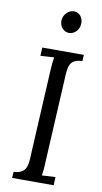

<svg xmlns="http://www.w3.org/2000/svg" viewBox="-100 -961 533 1006"><g transform="rotate(10 166.5 -458.0)"><path d="M209.5 -916C180.7 -916 154.3 -890.1 152.3 -857.9C151.4 -824.7 173.8 -799.8 202.6 -799.8C230 -799.8 256.3 -824.7 257.3 -857.9C259.3 -890.1 238.8 -916 209.5 -916ZM299.3 -700.2H78.1L76.2 -655.8L148.4 -660.2C145 -640.1 142.1 -615.2 141.1 -587.9L118.2 -155.8C115.2 -85 118.2 -36.1 43.5 -33.2L41 0H262.2L264.2 -43.9L192.4 -40C195.3 -57.1 198.2 -83 199.2 -119.1L222.2 -553.7C225.1 -625 227.1 -664.1 297.4 -667Z"/></g></svg>

Font: Lora Italic
Style: Regular
Weight: 400
Italic angle: -3°
Designer: Olga Karpushina, Alexei Vanyashin
Foundry: Cyreal
Version: Version 1.011;PS 001.011;hotconv 1.0.70;makeotf.lib2.5.58329